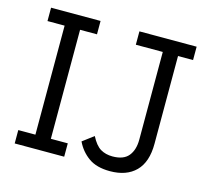

<svg xmlns="http://www.w3.org/2000/svg" viewBox="-97 -764 970 888"><g transform="rotate(15 388.5 -320.0)"><path d="M279 0H42V-64H124V-586H42V-650H279V-586H198V-64H279ZM739 -586H667V-166Q667 -78 623 -34Q579 10 500 10Q436 10 397.5 -17.5Q359 -45 338 -89L391 -129Q412 -88 436.5 -73.5Q461 -59 494 -59Q547 -59 570.5 -88Q594 -117 594 -166V-586H465V-650H739Z"/></g></svg>

Font: Zilla Slab
Style: Regular
Weight: 400
Designer: Typotheque.com
Foundry: Typotheque type foundry
Version: Version 1.1; 2017; ttfautohint (v1.6)